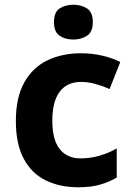

<svg xmlns="http://www.w3.org/2000/svg" viewBox="-20 -781 556 811"><path d="M311 10Q232 10 172.5 -19.5Q113 -49 80 -111Q47 -173 47 -270Q47 -370 83 -433.5Q119 -497 181 -526.5Q243 -556 322 -556Q369 -556 412 -546Q455 -536 488 -519L443 -405Q413 -418 382.5 -426.5Q352 -435 322 -435Q264 -435 232.5 -394Q201 -353 201 -271Q201 -190 232.5 -151Q264 -112 320 -112Q362 -112 401 -123.5Q440 -135 473 -154V-31Q441 -12 402.5 -1Q364 10 311 10ZM290 -761Q323 -761 347.5 -745.5Q372 -730 372 -687Q372 -646 347.5 -630Q323 -614 290 -614Q256 -614 232 -630Q208 -646 208 -687Q208 -730 232 -745.5Q256 -761 290 -761Z"/></svg>

Font: Noto Sans Thai Looped
Style: Bold
Weight: 700
Designer: Sasikarn Vongin, Ben Mitchell
Foundry: The Fontpad Ltd
Version: Version 1.001; ttfautohint (v1.8.4.7-5d5b)